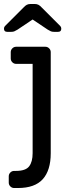

<svg xmlns="http://www.w3.org/2000/svg" viewBox="-35 -755 350 965"><path d="M0 0ZM46 -434Q35 -434 27 -442Q19 -450 19 -461V-493Q19 -504 27 -512Q35 -520 46 -520H193Q204 -520 212 -512Q220 -504 220 -493V15Q220 101 180 145.5Q140 190 55 190H36Q25 190 17 182Q9 174 9 163V131Q9 120 17 112Q25 104 36 104H45Q94 104 111.5 81Q129 58 129 15V-434ZM176 -716 268 -624Q273 -619 273 -611Q273 -595 257 -595H236Q227 -595 221 -597.5Q215 -600 205 -606L129 -657L53 -606Q43 -600 37 -597.5Q31 -595 22 -595H1Q-15 -595 -15 -611Q-15 -619 -10 -624L82 -716Q92 -727 100 -731Q108 -735 119 -735H139Q150 -735 158 -731Q166 -727 176 -716Z"/></svg>

Font: Hezaedrus
Style: Regular
Weight: 400
Designer: Hubert & Fischer
Foundry: Hubert & Fischer
Version: Version 1.10;September 3, 2019;FontCreator 11.5.0.2425 64-bi